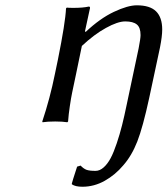

<svg xmlns="http://www.w3.org/2000/svg" viewBox="-20 -460 634 727"><path d="M454.1 -378.9Q425.8 -378.9 381.1 -354.2Q336.4 -329.6 290 -286.1L268.1 -180.2Q257.3 -129.4 253.2 -109.4Q249 -89.4 244.4 -58.1Q239.7 -26.9 237.8 0L234.9 2.9Q216.8 0 189 0Q159.2 0 141.1 2.9L140.1 0Q169.4 -87.9 188 -180.2L199.2 -233.9Q227.5 -374.5 230 -428.2L232.9 -431.2Q239.7 -430.2 257.8 -430.2Q294.4 -430.2 315.9 -435.1Q320.8 -435.1 320.8 -431.2Q320.8 -426.8 319.8 -424.8L301.8 -341.8L304.2 -338.9Q358.4 -390.1 411.1 -415Q463.9 -439.9 498 -439.9Q547.9 -439.9 571 -417Q594.2 -394 594.2 -348.1Q594.2 -323.2 585.9 -280.8L544.9 -88.9Q521 21.5 500 75.4Q479 129.4 446.8 166Q416.5 202.1 376.5 224.6Q336.4 247.1 292 247.1Q265.1 247.1 252 237.8V234.9Q252.9 229.5 272 170.9L285.2 167Q296.4 178.7 307.4 182.9Q318.4 187 341.8 187Q357.9 187 372.8 173.6Q387.7 160.2 399.2 138.4Q410.6 116.7 422.1 82.5Q433.6 48.3 442.1 14.4Q450.7 -19.5 460 -64.9L504.9 -276.9Q512.2 -314.5 512.2 -327.1Q512.2 -356 498 -367.4Q483.9 -378.9 454.1 -378.9Z"/></svg>

Font: Linear Smooth
Style: Italic
Weight: 400
Designer: Philipp H. Poll, Flanker
Foundry: Philipp H. Poll, reworked by Flanker
Version: Version 1.061 | FøM Fix